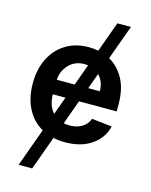

<svg xmlns="http://www.w3.org/2000/svg" viewBox="-135 -813 865 1103"><g transform="rotate(15 297.5 -261.0)"><path d="M165.8 204.5H85.2L167.6 -22.7Q108 -56.5 75.3 -119.9Q42.6 -183.2 42.6 -269.5Q42.6 -353.7 74.6 -417.4Q106.5 -481.2 164.6 -516.9Q222.7 -552.6 300.8 -552.6Q330.3 -552.6 357.6 -547.2L422.9 -727.3H503.6L429 -521.7Q483 -491.5 516.5 -431.3Q550.1 -371.1 550.1 -277V-237.6H326L273.8 -93Q290.5 -89.5 309.3 -89.5Q350.9 -89.5 381.2 -107.4Q411.6 -125.4 424.7 -159.8L544.7 -146.3Q527.7 -75.3 465.4 -32.3Q403.1 10.7 307.5 10.7Q271.3 10.7 238.6 3.6ZM277 -324.2 322.8 -451Q312.9 -452.4 302.6 -452.4Q245 -452.4 209.2 -414.4Q173.3 -376.4 170.5 -324.2ZM206.7 -131 245.4 -237.6H170.1Q171.2 -170.5 206.7 -131ZM426.8 -324.2Q426.1 -381.4 391.3 -417.3L357.6 -324.2Z"/></g></svg>

Font: Linik Sans SemiBold
Style: Regular
Weight: 600
Designer: Rasmus Andersson (font), Cristiano Sobral (main changes)
Foundry: rsms
Version: Version 3.018;June 1, 2022;FontCreator 14.0.0.2814 64-bit; t